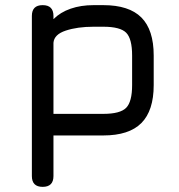

<svg xmlns="http://www.w3.org/2000/svg" viewBox="-20 -527 698 747"><path d="M146 200Q104 200 104 158V-465Q104 -507 146 -507Q188 -507 188 -465V-452.5Q215 -479.5 254.8 -493.2Q294.5 -507 344 -507H382Q482 -507 530 -459Q578 -411 578 -311V-196Q578 -96.5 530 -48.2Q482 0 382 0H188V158Q188 200 146 200ZM188 -84H382Q447.5 -84 470.8 -107.5Q494 -131 494 -196V-311Q494 -376.5 470.8 -399.8Q447.5 -423 382 -423H344Q281.5 -423 236 -408Q190.5 -393 188 -360.5Z"/></svg>

Font: Jura Light
Style: Bold
Weight: 700
Version: Version 5.104